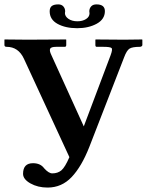

<svg xmlns="http://www.w3.org/2000/svg" viewBox="-20 -824 662 866"><path d="M453.1 -773.9Q453.1 -737.3 416.3 -717Q379.4 -696.8 328.1 -696.8Q275.4 -696.8 239.7 -716.3Q204.1 -735.8 204.1 -772.9Q204.1 -789.6 213.6 -796.9Q223.1 -804.2 243.2 -804.2Q257.8 -804.2 265.9 -794.9Q273.9 -785.6 273.9 -772.9Q273.9 -772 273.4 -768.8Q272.9 -765.6 272.9 -765.1Q272.9 -750 288.8 -739Q304.7 -728 329.1 -728Q352.1 -728 367.9 -738Q383.8 -748 383.8 -764.2Q383.8 -764.6 383.3 -768.6Q382.8 -772.5 382.8 -772.9Q382.8 -785.6 390.9 -794.9Q398.9 -804.2 415 -804.2Q453.1 -804.2 453.1 -773.9ZM215.8 -42Q240.7 -42 257.1 -55.9Q273.4 -69.8 293 -115.2L87.9 -559.1Q63 -612.8 9.8 -612.8Q0 -612.8 0 -621.1V-645L1 -646Q64 -645 105 -645L276.9 -646L278.8 -645V-621.1Q278.8 -612.8 272 -612.8H233.9Q210 -612.8 206.1 -604Q202.1 -595.2 211.9 -575.2L357.9 -253.9L479 -575.2Q488.8 -601.6 483.2 -607.2Q477.5 -612.8 445.8 -612.8H416Q410.2 -612.8 410.2 -621.1V-645L412.1 -646Q498 -645 540 -645L620.1 -646L622.1 -645V-621.1Q622.1 -617.2 618.4 -615Q614.7 -612.8 610.8 -612.8Q576.7 -612.8 564 -604.5Q551.3 -596.2 540 -565.9L382.8 -161.1Q348.1 -72.8 303.2 -25.4Q258.3 22 194.8 22Q150.4 22 117.2 3.2Q84 -15.6 84 -40Q84 -87.9 128.9 -87.9Q162.6 -87.9 179.2 -64.9Q199.7 -42 215.8 -42Z"/></svg>

Font: Linux Libertine G
Style: Semibold
Weight: 600
Designer: Philipp H. Poll
Foundry: Philipp H. Poll
Version: Version 5.1.1